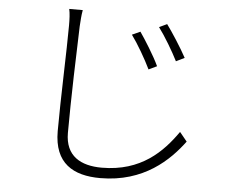

<svg xmlns="http://www.w3.org/2000/svg" viewBox="-55 -825 1110 932"><g transform="rotate(5 500.0 -358.5)"><path d="M599 -681 559 -663C590 -621 631 -550 654 -502L694 -521C671 -571 622 -648 599 -681ZM725 -729 687 -711C718 -670 760 -599 783 -553L824 -573C799 -620 749 -697 725 -729ZM245 -761C250 -739 251 -711 251 -681C251 -566 241 -321 241 -165C241 -8 335 44 466 44C679 44 800 -76 869 -169L833 -213C763 -113 661 -7 469 -7C367 -7 291 -48 291 -161C291 -324 299 -566 303 -681C305 -710 306 -734 311 -761Z"/></g></svg>

Font: Source Han Sans SC Light
Style: Regular
Weight: 300
Designer: Ryoko NISHIZUKA (kana & ideographs); Paul D. Hunt (Latin, Greek & Cyrillic); Wenlong ZHANG (bopomofo); Sandoll Communica
Foundry: Adobe Systems Incorporated
Version: Version 1.004;PS 1.004;hotconv 1.0.82;makeotf.lib2.5.63406